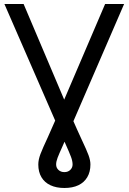

<svg xmlns="http://www.w3.org/2000/svg" viewBox="-20 -727 641 957"><path d="M97.7 -707 338.9 -138.7Q350.6 -111.3 363.3 -83.5Q376 -55.7 386.7 -32.2Q412.1 21.5 421.4 46.9Q430.7 72.3 430.7 92.8Q430.7 129.9 415 156.2Q399.4 182.6 370.6 196.3Q341.8 210 300.8 210Q260.7 210 231.4 196.3Q202.1 182.6 186.5 156.2Q170.9 129.9 170.9 92.8Q170.9 69.3 181.6 41Q192.4 12.7 218.8 -43.9Q240.2 -91.8 260.7 -138.7L503.9 -707H598.6L316.4 -54.7Q308.6 -37.1 304.7 -27.8Q300.8 -18.6 293 -1Q274.4 40 267.1 59.1Q259.8 78.1 259.8 92.8Q259.8 109.4 271.5 120.1Q283.2 130.9 300.8 130.9Q319.3 130.9 330.6 119.6Q341.8 108.4 341.8 92.8Q341.8 76.2 334 55.2Q326.2 34.2 304.7 -13.7Q299.8 -23.4 286.1 -54.7L2 -707Z"/></svg>

Font: Pretendard Std Variable
Style: Regular
Weight: 400
Designer: Base glyphs from Inter by Rasmus Andersson; Hangeul glyphs from Noto Sans CJK(Source Han Sans) by Jang Soo-young and Kan
Foundry: Kil Hyung-jin
Version: Version 1.309;Glyphs 3.2 (3225)